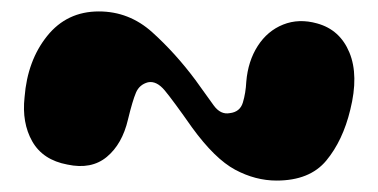

<svg xmlns="http://www.w3.org/2000/svg" viewBox="-20 -508 661 336"><path d="M153 -488Q206 -488 246.5 -451.5Q287 -415 322 -368Q342 -340 354 -323.5Q366 -307 382 -310Q400 -312 405 -328.5Q410 -345 411 -365Q414 -401 431 -427.5Q448 -454 475.5 -465Q503 -476 535 -467Q575 -456 591.5 -416Q608 -376 593 -316Q580 -262 551 -227Q522 -192 464 -192Q427 -192 391.5 -211Q356 -230 316 -285Q283 -332 268.5 -349.5Q254 -367 239 -364Q224 -360 218 -346Q212 -332 204 -299Q194 -256 167 -233.5Q140 -211 98 -220Q55 -228 36.5 -260.5Q18 -293 23 -338Q28 -402 62.5 -445Q97 -488 153 -488Z"/></svg>

Font: Bagel Fat One
Style: Regular
Weight: 400
Designer: Kyung-won Kim
Foundry: JAMO
Version: Version 1.000; ttfautohint (v1.8.4.7-5d5b);gftools[0.9.28]